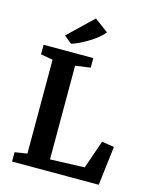

<svg xmlns="http://www.w3.org/2000/svg" viewBox="-111 -800 693 873"><g transform="rotate(15 236.0 -363.5)"><path d="M151 -587 115 -616 231 -727 296 -679Q273 -650 227 -622.5Q181 -595 152 -587ZM31 0V-44L89 -53V-495L32 -505V-550H266V-505L195 -495V-54L357 -60L403 -193L461 -184L439 0Z"/></g></svg>

Font: Aikya SemiBold
Style: Regular
Weight: 600
Designer: Neelakash Kshetrimayum (Latin subset based on Merriweather by Eben Sorkin)
Foundry: Brand New Type
Version: Version 1.00 b005